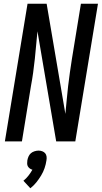

<svg xmlns="http://www.w3.org/2000/svg" viewBox="-20 -755 543 1025"><path d="M6 0 127 -735H229L329 -147Q333 -184 336 -220.5Q339 -257 343.5 -294Q348 -331 353 -367.5Q358 -404 364 -441L412 -735H503L382 0H280L180 -588Q176 -551 173 -514.5Q170 -478 166 -441Q162 -404 157 -367.5Q152 -331 145 -294L97 0ZM142 250 105 210Q120 198 132 182.5Q144 167 153 151Q145 149 138.5 144Q132 139 128.5 132.5Q125 126 125 117.5Q125 109 126 101Q128 90 132.5 80Q137 70 145 63Q153 56 164.5 52.5Q176 49 186 49Q196 49 205.5 52.5Q215 56 221 63Q227 70 228.5 80Q230 90 228 101Q225 122 218 142.5Q211 163 199.5 182Q188 201 174 218.5Q160 236 142 250Z"/></svg>

Font: Iosevka Term Curly Md Obl
Style: Regular
Weight: 500
Italic angle: -9°
Designer: Belleve Invis
Foundry: Belleve Invis
Version: Version 32.3.0